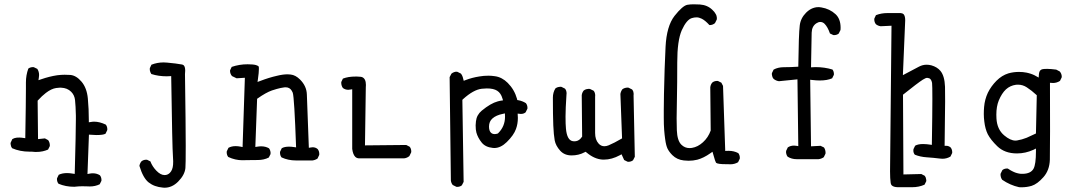

<svg xmlns="http://www.w3.org/2000/svg" viewBox="-20 -752 5040 897"><path d="M101.1 -366.7V-338.9Q101.1 -280.3 98.1 -106.4Q78.6 -109.4 70.8 -109.4Q63 -109.4 58.1 -108.9Q45.9 -107.4 37.6 -102.1L29.8 -85.4Q29.3 -83.5 29.3 -81.1Q29.3 -78.6 30.3 -74.7Q31.2 -66.4 36.6 -59.6Q73.2 -43.5 117.7 -43.5Q122.1 -43.5 127.4 -43.5Q139.2 -42 146 -42Q166.5 -42 179.9 -45.2Q193.4 -48.3 204.6 -53.2L212.4 -68.8Q212.9 -70.8 212.9 -72.3Q212.9 -86.4 205.1 -97.2L189.9 -105.5L157.7 -102.1L155.8 -281.7Q176.8 -304.7 194.3 -317.9Q219.7 -337.4 242.2 -340.8Q252.4 -342.3 258.1 -342.3Q263.7 -342.3 265.6 -342.3Q294.4 -341.3 312.5 -323.2Q328.1 -307.6 330.6 -284.2Q333.5 -257.3 334.5 -211.9Q334.5 -205.6 334.5 -195.8Q334.5 -135.7 329.1 60.5L319.8 59.1Q305.7 56.6 293 56.6Q270.5 56.6 254.4 64.5L246.6 80.6Q246.1 82.5 246.1 84Q246.1 97.7 253.4 106.4Q286.6 120.6 326.7 120.6Q347.7 118.2 364.3 118.2Q380.9 118.2 388.4 118.7Q396 119.1 399.9 119.1Q424.8 119.1 445.8 108.9L453.6 93.3Q454.1 91.3 454.1 89.8Q454.1 76.2 446.8 66.9Q432.1 57.6 414.1 57.6Q406.7 57.6 398.9 59.1L388.7 61L395.5 -123Q420.4 -121.1 429.2 -121.1Q446.3 -121.1 456.8 -122.6Q467.3 -124 473.1 -127.4L481 -144Q481.4 -146 481.4 -147.5Q481.4 -161.1 474.1 -169.9Q445.3 -183.6 419.9 -183.6Q412.1 -183.6 404.8 -182.1L395 -180.7V-190.4Q395 -242.7 390.4 -292Q385.7 -341.3 360.8 -370.6Q336.4 -399.4 308.6 -401.9Q297.4 -402.8 281.7 -402.8Q266.1 -402.8 247.1 -400.4Q210.9 -395 172.9 -381.8L159.7 -377.4L161.6 -390.6Q162.6 -396.5 162.6 -401.4Q162.6 -417.5 154.3 -430.2L138.2 -438Q136.2 -438.5 134.8 -438.5Q121.6 -438.5 112.3 -431.6Q101.1 -400.9 101.1 -366.7Z M749 125Q783.7 125 812 96.7Q842.8 65.9 846.2 33.2Q847.7 19 847.7 -71.5Q847.7 -162.1 844.2 -405.3V-405.8Q845.2 -415 845.2 -421.9Q845.2 -439.9 838.4 -446.8Q835 -449.7 830.1 -450.7Q803.7 -455.6 760.7 -459.5Q752.9 -460.4 744.6 -460.4Q714.4 -460.4 687.5 -449.7L680.2 -434.1Q679.7 -432.1 679.7 -429.7Q679.7 -427.2 680.2 -422.9Q681.6 -414.6 687 -406.2Q720.2 -395.5 759.3 -395.5Q765.1 -395.5 779.8 -396.5Q784.7 -59.1 788.1 -19Q789.1 -6.8 789.1 1.7Q789.1 10.3 788.6 17.1Q786.6 43 773.4 55.7Q763.2 65.9 749 65.9Q730 65.9 710 44.9Q691.4 25.4 682.6 2L667.5 -5.4Q665.5 -5.9 664.1 -5.9Q649.9 -5.9 640.6 2Q633.3 11.2 631.3 22.9Q648.4 79.6 674.3 100.1Q700.7 121.1 741.2 124.5Q745.1 125 749 125Z M1471.7 -31.7Q1471.7 -46.4 1463.9 -55.7Q1454.1 -64 1440.9 -64Q1436.5 -64 1432.1 -63L1422.9 -61.5Q1414.6 -272 1413.6 -310.5Q1412.6 -349.6 1381.8 -380.4Q1360.8 -401.4 1337.9 -403.8Q1331.1 -404.8 1323.7 -404.8Q1301.3 -404.8 1273.9 -397.9Q1236.8 -389.6 1196.3 -374L1183.1 -369.1L1185.1 -382.8Q1189.5 -413.1 1189.5 -430.2Q1189.5 -435.5 1189.2 -438.2Q1189 -440.9 1187.5 -442.4Q1184.6 -445.3 1175.3 -448.2Q1162.6 -451.7 1136.7 -451.7Q1098.1 -451.7 1062.5 -439.5L1055.2 -424.3Q1054.7 -422.9 1054.7 -421.4Q1054.7 -407.2 1064 -396.5L1085.4 -386.2L1124 -388.7L1113.3 -64.9L1104 -66.9Q1091.8 -69.3 1081.1 -69.3Q1061.5 -69.3 1047.4 -61.5L1039.6 -45.4Q1039.1 -43.5 1039.1 -41.5Q1039.1 -27.3 1046.4 -18.6Q1079.1 -3.4 1112.3 -3.4Q1114.3 -3.4 1134.3 -3.9Q1154.3 -4.4 1183.8 -4.4Q1213.4 -4.4 1235.8 -16.1L1243.7 -31.7Q1244.1 -33.7 1244.1 -37.8Q1244.1 -42 1242.4 -47.9Q1240.7 -53.7 1236.8 -59.1Q1220.7 -68.4 1200.2 -68.4Q1191.9 -68.4 1183.1 -66.9L1172.9 -65.4L1181.2 -290.5Q1202.6 -305.7 1219.7 -315.2Q1236.8 -324.7 1250 -329.3Q1263.2 -334 1272.9 -336.4Q1292 -341.8 1308.1 -343.8Q1311 -344.2 1314 -344.2Q1334 -344.2 1343.3 -327.6Q1345.7 -324.2 1347.7 -318.8Q1355 -297.4 1363.3 -63.5L1353.5 -64.9Q1340.8 -66.9 1330.6 -66.9Q1309.1 -66.9 1296.4 -59.6L1288.6 -43.5Q1288.1 -41.5 1288.1 -39.6Q1288.1 -25.4 1295.4 -16.6Q1326.2 -2.4 1362.3 -2.4H1439.9Q1452.1 -3.9 1463.4 -11.2L1471.2 -27.8Q1471.7 -29.8 1471.7 -31.7Z M1658.2 -12.2H1867.7Q1881.8 -13.7 1892.6 -22.9L1900.9 -40Q1901.4 -42 1901.4 -43.9Q1901.4 -57.6 1894 -66.4L1877.9 -74.7L1685.1 -72.8L1689 -345.2Q1689.5 -350.1 1689.5 -355Q1689.5 -384.3 1671.9 -391.6Q1669.4 -392.6 1666.5 -393.1Q1653.3 -394.5 1646 -394.5Q1624 -394.5 1609.4 -392.1Q1594.7 -389.6 1582 -384.8L1574.7 -369.6Q1574.2 -367.7 1574.2 -366.2Q1574.2 -351.6 1582 -340.8Q1593.3 -332.5 1606.9 -332.5Q1611.3 -332.5 1615.7 -333.5L1625.5 -335V-56.2Q1628.9 -30.3 1639.6 -19.5Q1647 -12.2 1658.2 -12.2Z M2306.2 -128.4Q2297.4 -125.5 2291.5 -125.5Q2280.3 -125.5 2273.4 -132.3Q2264.6 -141.1 2264.6 -160.6Q2264.6 -184.6 2280.8 -198.7Q2297.9 -213.9 2329.6 -220.2L2338.9 -222.2Q2339.4 -209.5 2339.4 -206.5Q2339.4 -161.6 2307.6 -129.9ZM2115.2 121.1Q2128.9 121.1 2137.7 113.8L2146 97.7L2140.1 -285.6L2143.1 -288.6Q2191.9 -333 2231 -337.4Q2243.7 -338.9 2254.4 -338.9Q2286.1 -338.9 2302.7 -328.1Q2320.3 -316.9 2327.1 -292.5L2330.1 -283.2Q2312.5 -280.8 2305.2 -278.3Q2272.5 -269.5 2230.5 -234.9Q2207 -215.3 2203.6 -185.5Q2202.1 -173.8 2202.1 -166.5Q2202.1 -145.5 2205.6 -132.8Q2212.4 -108.4 2230.5 -85.9Q2247.6 -64.5 2282.2 -61Q2285.6 -60.5 2289.1 -60.5Q2319.3 -60.5 2347.7 -88.4Q2380.4 -120.6 2390.6 -149.4Q2399.4 -173.3 2399.4 -201.2Q2399.4 -206.1 2398.4 -221.2Q2410.6 -219.7 2413.1 -219.7Q2426.8 -219.7 2435.5 -227.1L2443.8 -243.7Q2444.3 -245.6 2444.3 -247.1Q2444.3 -260.7 2437 -270Q2420.9 -280.3 2401.9 -283.7L2396.5 -284.7L2395.5 -290Q2383.3 -333.5 2352.1 -364.7Q2325.2 -391.6 2292 -396Q2274.9 -398.4 2263.2 -398.4Q2239.3 -398.4 2220.7 -395Q2185.5 -389.6 2155.3 -377.9L2146.5 -374.5L2144 -383.8Q2141.1 -398.4 2133.3 -408.2L2116.7 -416.5Q2115.2 -417 2111.3 -417Q2107.4 -417 2101.1 -414.8Q2094.7 -412.6 2088.9 -407.7L2080.6 -391.6L2086.4 91.3Q2087.9 103.5 2095.2 112.3L2111.8 120.6Q2113.8 121.1 2115.2 121.1Z M2915 3.9Q2928.7 3.9 2937.5 -3.4L2945.8 -19.5L2939.9 -306.2Q2940.4 -309.1 2940.4 -313.2Q2940.4 -317.4 2939 -323Q2937.5 -328.6 2933.1 -334L2916.5 -342.3Q2914.6 -342.8 2913.1 -342.8Q2898.4 -342.8 2887.7 -335Q2880.4 -325.2 2878.4 -313L2886.2 -105.5Q2848.6 -83.5 2823.7 -73.2Q2813 -68.8 2803.7 -68.8Q2787.6 -68.8 2776.4 -81.5Q2760.3 -99.1 2760.3 -130.9V-300.3Q2760.7 -303.2 2760.7 -305.7Q2760.7 -319.3 2753.4 -328.1L2736.3 -336.4Q2733.9 -336.9 2729.7 -336.9Q2725.6 -336.9 2719.2 -335.2Q2712.9 -333.5 2707 -329.1Q2699.2 -319.3 2697.8 -307.1L2699.7 -113.8Q2695.3 -107.4 2691.9 -104Q2680.2 -91.8 2663.6 -91.8Q2660.2 -91.8 2656.7 -92.3Q2628.9 -96.2 2624 -151.4Q2622.1 -170.9 2622.1 -207.5Q2622.1 -244.1 2626.5 -310.1Q2627 -313.5 2627 -315.4Q2627 -329.1 2619.6 -337.9L2603 -346.2Q2601.1 -346.7 2597.2 -346.7Q2593.3 -346.7 2586.9 -345Q2580.6 -343.3 2574.7 -338.9Q2563 -319.8 2563 -295.9Q2563 -211.9 2564.9 -166.5Q2566.9 -121.1 2571.5 -96.2Q2576.2 -71.3 2597.2 -47.9Q2617.2 -25.9 2650.4 -25.9Q2683.6 -25.9 2710.9 -40.5L2715.8 -43L2720.2 -39.6Q2757.3 -8.3 2795.9 -6.3Q2798.8 -6.3 2801.8 -6.3Q2837.9 -6.3 2876 -26.9L2883.8 -31.2L2896 -4.4L2911.6 3.4Q2913.6 3.9 2915 3.9Z M3391.6 15.6Q3412.1 15.6 3428.2 5.9L3436 -10.3Q3436.5 -12.2 3436.5 -13.7Q3436.5 -27.3 3429.2 -36.6Q3409.2 -47.4 3383.8 -47.4Q3379.9 -47.4 3368.2 -46.9L3357.9 -350.6L3350.1 -365.7L3334.5 -373.5Q3332.5 -374 3331.1 -374Q3316.9 -374 3307.6 -366.2Q3299.8 -356.9 3298.3 -344.2L3300.3 -142.1Q3288.6 -109.4 3264.2 -87.4Q3240.2 -65.4 3212.4 -61Q3206.5 -60.1 3201.7 -60.1Q3179.2 -60.1 3163.1 -76.2Q3144 -95.2 3142.1 -143.6Q3141.1 -166.5 3141.1 -199.2Q3141.1 -231.9 3142.6 -295.2Q3144 -358.4 3144 -459.5Q3144 -562.5 3165 -610.4Q3187.5 -660.2 3212.4 -667.5Q3223.1 -670.9 3234.4 -670.9Q3245.6 -670.9 3258.3 -664.6Q3274.4 -656.7 3293.9 -635.3Q3294.9 -634.8 3295.4 -634.8Q3309.6 -634.8 3320.3 -644L3328.6 -660.6Q3329.1 -663.1 3329.1 -665.3Q3329.1 -667.5 3328.9 -670.7Q3328.6 -673.8 3327.4 -678.2Q3326.2 -682.6 3323.7 -686.5Q3318.8 -696.3 3307.6 -706.5Q3284.7 -728.5 3250 -731Q3235.8 -731.9 3220.2 -731.9Q3204.6 -731.9 3190.9 -729.5Q3168.9 -725.1 3131.3 -677.7Q3094.2 -629.9 3089.4 -533Q3084.5 -436 3082 -313Q3081.1 -261.7 3081.1 -238.8Q3081.1 -215.8 3081.1 -201.7Q3081.1 -187.5 3081.5 -171.4Q3082 -155.3 3083 -143.8Q3084 -132.3 3085 -122.1Q3085.9 -111.8 3087.4 -103Q3089.8 -85.4 3092.5 -75.2Q3095.2 -64.9 3098.6 -57.6Q3106.4 -42 3121.1 -27.3Q3142.6 -5.9 3174.8 -2.4Q3186 -1 3196.8 -1Q3218.3 -1 3237.8 -5.9Q3267.1 -13.7 3298.8 -36.1L3308.6 -43Q3317.4 -11.7 3320.3 -3.4Q3324.7 7.3 3325.2 8.3Q3332 15.1 3372.6 15.1Q3376 15.1 3380.4 15.1Q3385.7 15.6 3391.6 15.6Z M3836.9 -37.6Q3836.9 -52.2 3829.6 -63L3813.5 -70.8L3769 -68.4L3765.1 -379.4L3774.4 -378.4Q3793.5 -376 3810.1 -376Q3844.7 -376 3867.7 -386.2L3875.5 -401.9Q3876 -403.8 3876 -405.3Q3876 -418.5 3869.1 -427.2Q3832 -438.5 3790 -438.5Q3784.2 -438.5 3769 -437.5Q3771 -572.3 3772 -599.1Q3772.9 -629.4 3793.9 -643.1Q3803.2 -649.4 3812.5 -649.4Q3823.7 -649.4 3832.5 -640.6Q3847.2 -625.5 3857.4 -595.7L3872.6 -588.4Q3874.5 -587.9 3876 -587.9Q3889.6 -587.9 3898.4 -595.2L3906.7 -611.8Q3907.2 -616.7 3907.2 -622.1Q3907.2 -663.6 3883.8 -685.5Q3856.4 -710.9 3817.4 -717.3Q3810.1 -718.8 3805.7 -718.8Q3792 -718.8 3783.2 -715.8Q3763.2 -710 3746.1 -692.9Q3720.2 -667 3716.3 -632.8Q3711.4 -593.3 3709.5 -440.4Q3672.4 -438 3641.6 -438Q3614.7 -438 3594.2 -426.8L3586.4 -410.6Q3585.9 -408.7 3585.9 -406Q3585.9 -403.3 3586.9 -399.4Q3587.9 -390.6 3593.8 -383.8Q3605 -374.5 3619.1 -372.6L3705.6 -381.3L3709.5 -69.3L3700.2 -70.8Q3694.3 -71.8 3689.5 -71.8Q3673.3 -71.8 3660.6 -63.5L3652.8 -47.4Q3652.3 -45.4 3652.3 -41.3Q3652.3 -37.1 3654.1 -31Q3655.8 -24.9 3659.7 -20Q3678.2 -8.3 3702.1 -8.3H3709H3804.2Q3817.4 -9.8 3828.6 -17.6L3836.4 -33.7Q3836.9 -35.6 3836.9 -37.6Z M4138.2 48.8Q4138.2 82.5 4141.1 102.5Q4142.1 109.9 4146 113.8Q4154.3 122.1 4173.8 122.6H4241.7Q4272.9 122.6 4299.3 110.8L4307.1 95.2Q4307.6 93.3 4307.6 90.8Q4307.6 88.4 4306.6 84.5Q4305.7 76.2 4300.3 69.3L4284.2 61L4200.7 63L4198.7 -309.6Q4267.1 -364.3 4291.5 -379.9Q4298.3 -384.3 4303.2 -386.2Q4307.6 -388.2 4310.8 -388.2Q4314 -388.2 4315.4 -387.7Q4330.6 -386.2 4334.5 -364.7Q4335.9 -354.5 4335.9 -290Q4335.9 -225.6 4333.5 -75.2Q4307.6 -79.1 4293 -79.1Q4268.6 -79.1 4255.4 -71.3L4247.6 -55.2Q4247.1 -52.2 4247.1 -48.3Q4247.1 -37.6 4253.9 -29.3Q4279.3 -19 4309.6 -17.1Q4339.8 -15.1 4371.1 -11.2Q4377 -10.3 4383.3 -10.3Q4402.8 -10.3 4420.4 -20.5L4428.2 -36.6Q4428.7 -38.6 4428.7 -40Q4428.7 -54.2 4420.9 -63.5Q4411.6 -70.8 4401.4 -70.8H4393.1Q4395.5 -225.6 4395.5 -278.3Q4395.5 -331.1 4395 -346.7Q4393.1 -397.5 4373.5 -420.9Q4358.4 -439 4331.1 -446.8Q4319.8 -449.7 4309.1 -449.7Q4291 -449.7 4273.9 -440.9L4198.2 -400.9Q4209 -656.7 4209 -657.2Q4209 -677.7 4201.2 -686Q4196.3 -690.4 4187.5 -690.9H4125Q4097.2 -690.9 4072.3 -681.2L4064.9 -665.5Q4064.5 -663.6 4064.5 -662.1Q4064.5 -647.9 4072.3 -638.7Q4081.5 -631.3 4094.2 -629.4L4145 -631.8Z M4724.1 -95.2Q4700.2 -95.2 4671.4 -119.6Q4638.2 -147.5 4635.3 -198.7Q4634.8 -207.5 4634.8 -216.3Q4634.8 -254.4 4646 -282.2Q4660.2 -316.4 4679.7 -334.5Q4699.7 -352.5 4726.6 -356Q4731.4 -356.4 4736.3 -356.4Q4758.3 -356.4 4777.3 -343.8Q4798.8 -330.1 4823.7 -307.1L4819.8 -128.4L4776.4 -108.4Q4754.4 -99.6 4731 -95.7Q4727.5 -95.2 4724.1 -95.2ZM4752 123Q4777.3 123 4799.8 116.2Q4826.2 107.9 4854.7 75.7Q4883.3 43.5 4884.8 -5.9Q4885.7 -37.6 4885.7 -137.5Q4885.7 -237.3 4885.3 -365.2Q4897 -364.3 4899.7 -364.3Q4902.3 -364.3 4906 -364.7Q4909.7 -365.2 4914.6 -366.2Q4923.8 -368.7 4932.1 -374L4939.9 -390.1Q4940.4 -391.6 4940.4 -393.1Q4940.4 -407.2 4931.2 -418L4914.6 -426.8Q4887.7 -430.2 4873 -430.2Q4858.4 -430.2 4851.6 -429Q4844.7 -427.7 4840.8 -423.8Q4834.5 -418 4833.5 -402.8L4832.5 -389.6Q4816.9 -398.4 4812.5 -400.6Q4808.1 -402.8 4803.7 -404.5Q4799.3 -406.2 4794.7 -407.7Q4790 -409.2 4785.4 -410.4Q4780.8 -411.6 4776.4 -412.6Q4759.3 -416 4740.7 -416Q4714.4 -416 4690.9 -409.2Q4660.6 -399.9 4635.5 -374.8Q4610.4 -349.6 4595.2 -318.8Q4580.6 -287.6 4577.6 -252.4Q4576.2 -236.8 4576.2 -219.2Q4576.2 -201.7 4578.6 -184.1Q4582.5 -149.9 4594.7 -125Q4608.4 -98.6 4639.2 -68.8Q4673.8 -35.2 4731 -35.2Q4771 -35.2 4808.1 -52.2L4819.8 -58.1V-44.9Q4819.8 15.6 4808.6 36.1Q4795.9 59.1 4759.3 60.1Q4757.8 60.1 4756.1 60.1Q4754.4 60.1 4751.5 60.1Q4748.5 60.1 4745.1 59.6Q4741.7 59.1 4738 58.3Q4734.4 57.6 4731 56.6Q4727.5 55.7 4723.9 54.4Q4720.2 53.2 4716.8 51.5Q4713.4 49.8 4709.7 48.1Q4706.1 46.4 4702.6 44.4Q4695.8 40.5 4688.5 35.6Q4687 35.2 4685.5 35.2Q4671.9 35.2 4663.1 42.5L4654.8 59.1Q4654.3 61 4654.3 62.5Q4654.3 77.1 4662.1 87.9Q4699.2 113.3 4741.2 122.6Q4747.1 123 4752 123Z"/></svg>

Font: NaikaiFont
Style: Light
Weight: 300
Version: Version 1.89